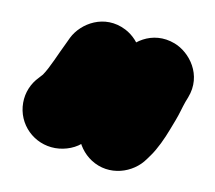

<svg xmlns="http://www.w3.org/2000/svg" viewBox="-52 -806 541 483"><g transform="rotate(10 219.0 -565.0)"><path d="M343.8 -425.6 351.3 -435.9C365.9 -456 379.1 -484.9 388.1 -508.7L398 -534.5C405.3 -553.5 408.1 -567 414.1 -583.8L419 -596.4C442.7 -657.1 401.7 -708.8 361.9 -724C301.6 -747.1 249.8 -707.9 234 -667.6L228.9 -654.3C212.3 -609.8 203.7 -572.2 186.8 -546.8L178.8 -534.8C144.8 -483.8 166.8 -424.2 207.9 -397.5C256.4 -365.9 316.4 -385.8 343.8 -425.6ZM111.5 -412.5C137.4 -412.5 165.9 -422.8 183 -442.1L189.9 -449.8C201.5 -461 210.6 -471.8 218.7 -487.4C241 -521.9 255.5 -557.3 269.9 -588L277.4 -603.9C305.3 -662.1 273.2 -716.6 233.6 -736.9C176.1 -766.3 120.1 -732.1 100.3 -692.4L92.3 -675.4C78.8 -648.4 63.2 -609.2 49.2 -589.2C48.9 -588.9 48.3 -588.3 48 -587.9L41 -580.1C22.7 -561.6 12.5 -537.1 12.5 -511C12.5 -455.8 57.3 -412.5 111.5 -412.5Z"/></g></svg>

Font: Smoothie
Style: ExBd
Weight: 800
Foundry: Cannot Into Space Fonts
Version: Version 0.8